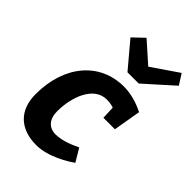

<svg xmlns="http://www.w3.org/2000/svg" viewBox="-241 -926 1039 1039"><g transform="rotate(45 278.0 -406.5)"><path d="M411 -146C389 -136 328 -105 270 -105C220 -105 188 -139 188 -200C188 -308 233 -435 334 -435C367 -435 387 -426 387 -426L390 -352H478L505 -510C485 -519 425 -550 350 -550C167 -550 40 -405 40 -183C40 -55 119 10 237 10C329 10 422 -49 455 -72ZM366 -719 249 -823 186 -763 308 -618H394L556 -763L518 -823Z"/></g></svg>

Font: Bitter
Style: Bold Italic
Weight: 700
Designer: Sol Matas
Foundry: Sol Matas
Version: Version 1.002